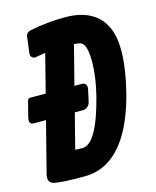

<svg xmlns="http://www.w3.org/2000/svg" viewBox="-132 -789 704 868"><g transform="rotate(-15 220.0 -355.0)"><path d="M10.3 -403.3Q10.3 -403.3 82.5 -403.3L127.9 -581.5Q116.7 -580.1 106.4 -578.1Q81.1 -573.2 79.1 -573.2Q74.2 -573.2 69.8 -575.2Q58.1 -580.1 58.1 -594.7Q58.1 -597.7 58.6 -600.6L68.4 -677.7Q71.3 -691.9 90.8 -697.3L93.8 -697.8Q171.4 -713.9 256.8 -713.9Q321.8 -713.9 367.2 -691.4Q462.9 -644 462.9 -504.9Q462.9 -417.5 431.6 -297.9Q411.6 -222.2 382.3 -163.1Q298.8 3.9 156.2 3.9H149.4Q53.7 3.9 17.6 -2.9Q11.2 -4.4 6.3 -6.3Q-10.3 -13.2 -10.3 -33.2Q-10.3 -41 -7.8 -50.8L52.7 -287.1H-2.4Q-5.9 -287.1 -9.8 -287.6Q-23.4 -289.6 -23.4 -306.2Q-23.4 -313 -21 -322.3L-5.4 -383.8Q-2.9 -393.1 -2 -396Q1 -403.3 10.3 -403.3ZM263.7 -586.4 216.8 -403.3H250Q273.4 -403.3 273.4 -382.3Q273.4 -377.9 272.5 -372.1L259.8 -314.5Q258.3 -308.6 254.4 -302.7Q243.2 -287.1 226.6 -287.1H187.5L145.5 -123Q154.3 -122.1 179.7 -122.1Q247.1 -122.6 300.8 -333Q322.3 -419.4 322.3 -488.8Q322.3 -494.1 322.3 -499.5Q320.3 -574.2 293 -582Q282.7 -585 263.7 -586.4Z"/></g></svg>

Font: Allan
Style: Bold
Weight: 700
Version: Version 1.005